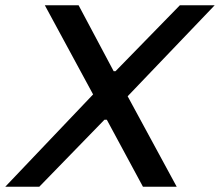

<svg xmlns="http://www.w3.org/2000/svg" viewBox="-46 -708 834 728"><path d="M307 -350 -26 0H103L350 -254H359L496 0H624L438 -343L768 -688H636L392 -438H385L252 -688H124Z"/></svg>

Font: Saira UNSAM Medium Italic
Style: Regular
Weight: 500
Italic angle: -12°
Designer: Hector Gatti with collaboration of the Omnibus-Type team
Foundry: Omnibus-Type
Version: Version 0.072;PS 000.072;hotconv 1.0.88;makeotf.lib2.5.64775